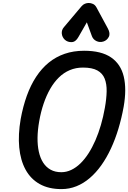

<svg xmlns="http://www.w3.org/2000/svg" viewBox="-20 -1270 861 1290"><path d="M393 0.5Q307 0.5 246.5 -33.5Q186 -67.5 151.8 -130.2Q117.5 -193 109.2 -279.5Q101 -366 119 -470.5Q134.5 -555 160.2 -626.5Q186 -698 222.8 -754Q259.5 -810 307.2 -849Q355 -888 414.5 -908.5Q474 -929 545 -929Q661 -929 726.2 -884.2Q791.5 -839.5 811.5 -755.5Q831.5 -671.5 811 -553.5Q797 -476 775.5 -404.8Q754 -333.5 725.2 -271.8Q696.5 -210 660.8 -159.8Q625 -109.5 583.2 -73.8Q541.5 -38 493.8 -18.8Q446 0.5 393 0.5ZM392 -113Q426.5 -113 459 -128.5Q491.5 -144 520.5 -172.2Q549.5 -200.5 574.8 -239.8Q600 -279 621 -327.2Q642 -375.5 658 -430.5Q674 -485.5 684.5 -545Q695.5 -606.5 696.5 -656.2Q697.5 -706 683.2 -741.8Q669 -777.5 634 -796.8Q599 -816 537.5 -816Q489.5 -816 448.8 -798.8Q408 -781.5 375.2 -749.2Q342.5 -717 317 -672.5Q291.5 -628 273 -573.2Q254.5 -518.5 243.5 -456Q233 -397 232.2 -345Q231.5 -293 241 -250.2Q250.5 -207.5 270.2 -177Q290 -146.5 320.2 -129.8Q350.5 -113 392 -113ZM674.5 -991Q650 -983.5 628 -994Q606 -1004.5 597.5 -1027L563.5 -1120L507 -1021.5Q488.5 -988 461.8 -987Q435 -986 416 -1002.5Q397.5 -1020 395.2 -1044.2Q393 -1068.5 409.5 -1087.5L527.5 -1227.5Q538 -1240 550.8 -1245Q563.5 -1250 576 -1250Q590.5 -1250 604.8 -1243.5Q619 -1237 628 -1220.5L704.5 -1079Q723 -1045.5 710.8 -1022Q698.5 -998.5 674.5 -991Z"/></svg>

Font: Edu AU VIC WA NT Pre SemiBold
Style: Regular
Weight: 600
Designer: Tina and Corey Anderson, Eben Sorkin, Mirko Velimirovic
Foundry: Google for Education
Version: Version 1.001